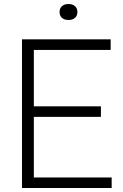

<svg xmlns="http://www.w3.org/2000/svg" viewBox="-20 -936 612 956"><path d="M89.5 0V-740H531V-687.5H148.5V-52.5H536V0ZM128.5 -354V-406.5H482.5V-354ZM321 -836.5Q300.5 -836.5 288.5 -847.2Q276.5 -858 276.5 -876Q276.5 -894.5 288.5 -905.2Q300.5 -916 321 -916Q341.5 -916 353.5 -905.2Q365.5 -894.5 365.5 -876Q365.5 -858 353.5 -847.2Q341.5 -836.5 321 -836.5Z"/></svg>

Font: Encode Sans SC Light
Style: Regular
Weight: 300
Version: Version 3.002